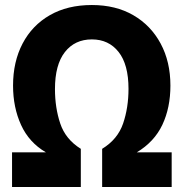

<svg xmlns="http://www.w3.org/2000/svg" viewBox="-20 -745 731 765"><path d="M28 0V-138H163Q96 -177 64 -247Q32 -317 32 -404Q32 -499 70 -571.5Q108 -644 178.5 -684.5Q249 -725 346 -725Q441 -725 511 -684.5Q581 -644 620 -571.5Q659 -499 659 -404Q659 -316 627 -248Q595 -180 525 -138H664V0H387V-152Q449 -190 470.5 -253Q492 -316 492 -391Q492 -488 452.5 -538Q413 -588 346 -588Q278 -588 238.5 -537.5Q199 -487 199 -390Q199 -316 220 -253Q241 -190 302 -152V0Z"/></svg>

Font: Noto Sans SemiCondensed ExtraBold
Style: Regular
Weight: 800
Width: 4
Designer: Monotype Design Team
Foundry: Monotype Imaging Inc.
Version: Version 2.013; ttfautohint (v1.8.4.7-5d5b)